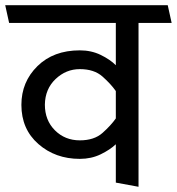

<svg xmlns="http://www.w3.org/2000/svg" viewBox="-31 -700 678 736"><path d="M275 -91Q181 -91 116 -148Q51 -205 51 -298Q51 -386 112.5 -446.5Q174 -507 275 -507Q319 -507 355 -489.5Q391 -472 413 -450V-612H4L-11 -680H612L627 -612H500V16L413 0V-147Q391 -126 355 -108.5Q319 -91 275 -91ZM141 -299Q141 -239 179.5 -200.5Q218 -162 275 -162Q330 -162 362 -190.5Q394 -219 413 -246V-351Q394 -378 362 -406.5Q330 -435 275 -435Q222 -435 182 -397Q142 -359 141 -299Z"/></svg>

Font: Palanquin
Style: Regular
Weight: 400
Designer: Pria Ravichandran
Version: Version 1.0.4